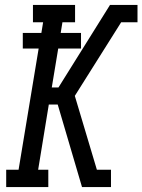

<svg xmlns="http://www.w3.org/2000/svg" viewBox="-20 -755 575 775"><path d="M5 0V-70H55L136 -559H72V-622H147L154 -665H113V-735H283V-665H232L225 -622H307V-559H215L189 -402H216L424 -735H535V-665H469L282 -368L371 -70H428V0H311L213 -333H177L134 -70H175V0Z"/></svg>

Font: Iosevka Curly Slab Oblique
Style: Regular
Weight: 400
Italic angle: -9°
Monospace: yes
Designer: Belleve Invis
Foundry: Belleve Invis
Version: Version 11.1.0; ttfautohint (v1.8.3)